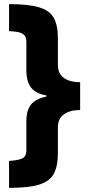

<svg xmlns="http://www.w3.org/2000/svg" viewBox="-20 -744 427 932"><path d="M24 37Q64 35 86 26Q108 17 108 -16V-155Q108 -209 131 -237Q154 -265 205 -275V-281Q155 -289 131.5 -318Q108 -347 108 -404V-541Q108 -565 95.5 -575.5Q83 -586 64 -589Q45 -592 24 -593V-724Q116 -724 168 -709Q220 -694 240.5 -658Q261 -622 261 -558V-428Q261 -387 289.5 -366Q318 -345 369 -345V-210Q320 -210 290.5 -189Q261 -168 261 -127V0Q261 61 242 98Q223 135 172 151.5Q121 168 24 168Z"/></svg>

Font: Noto Sans Gujarati UI Condensed Black
Style: Regular
Weight: 900
Width: 3
Designer: Jelle Bosma - Monotype Design Team, Universal Thirst
Foundry: Monotype Imaging Inc.
Version: Version 2.106; ttfautohint (v1.8.4.7-5d5b)